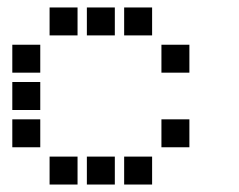

<svg xmlns="http://www.w3.org/2000/svg" viewBox="-20 -508 640 515"><path d="M114 -488Q113 -488 113 -488Q113 -488 113 -487V-414Q113 -413 113 -413Q113 -413 114 -413H187Q188 -413 188 -413Q188 -413 188 -414V-487Q188 -488 188 -488Q188 -488 187 -488ZM214 -488Q213 -488 213 -488Q213 -488 213 -487V-414Q213 -413 213 -413Q213 -413 214 -413H287Q288 -413 288 -413Q288 -413 288 -414V-487Q288 -488 288 -488Q288 -488 287 -488ZM314 -488Q313 -488 313 -488Q313 -488 313 -487V-414Q313 -413 313 -413Q313 -413 314 -413H387Q388 -413 388 -413Q388 -413 388 -414V-487Q388 -488 388 -488Q388 -488 387 -488ZM14 -388Q13 -388 13 -388Q13 -388 13 -387V-314Q13 -313 13 -313Q13 -313 14 -313H87Q88 -313 88 -313Q88 -313 88 -314V-387Q88 -388 88 -388Q88 -388 87 -388ZM414 -388Q413 -388 413 -388Q413 -388 413 -387V-314Q413 -313 413 -313Q413 -313 414 -313H487Q488 -313 488 -313Q488 -313 488 -314V-387Q488 -388 488 -388Q488 -388 487 -388ZM14 -288Q13 -288 13 -288Q13 -288 13 -287V-214Q13 -213 13 -213Q13 -213 14 -213H87Q88 -213 88 -213Q88 -213 88 -214V-287Q88 -288 88 -288Q88 -288 87 -288ZM14 -188Q13 -188 13 -188Q13 -188 13 -187V-114Q13 -113 13 -113Q13 -113 14 -113H87Q88 -113 88 -113Q88 -113 88 -114V-187Q88 -188 88 -188Q88 -188 87 -188ZM414 -188Q413 -188 413 -188Q413 -188 413 -187V-114Q413 -113 413 -113Q413 -113 414 -113H487Q488 -113 488 -113Q488 -113 488 -114V-187Q488 -188 488 -188Q488 -188 487 -188ZM114 -88Q113 -88 113 -88Q113 -88 113 -87V-14Q113 -13 113 -13Q113 -13 114 -13H187Q188 -13 188 -13Q188 -13 188 -14V-87Q188 -88 188 -88Q188 -88 187 -88ZM214 -88Q213 -88 213 -88Q213 -88 213 -87V-14Q213 -13 213 -13Q213 -13 214 -13H287Q288 -13 288 -13Q288 -13 288 -14V-87Q288 -88 288 -88Q288 -88 287 -88ZM314 -88Q313 -88 313 -88Q313 -88 313 -87V-14Q313 -13 313 -13Q313 -13 314 -13H387Q388 -13 388 -13Q388 -13 388 -14V-87Q388 -88 388 -88Q388 -88 387 -88Z"/></svg>

Font: Doto
Style: Bold
Weight: 700
Monospace: yes
Version: Version 1.000